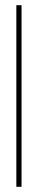

<svg xmlns="http://www.w3.org/2000/svg" viewBox="-20 -720 146 740"><path d="M43 0V-700H63V0Z"/></svg>

Font: Georama ExtraCondensed Thin
Style: Regular
Weight: 100
Width: 2
Designer: Jean-Baptiste Levee
Foundry: Production Type
Version: Version 1.001